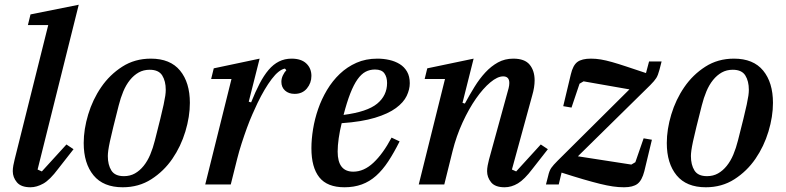

<svg xmlns="http://www.w3.org/2000/svg" viewBox="-20 -780 3324 812"><path d="M109 12Q69 12 51.5 -9Q34 -30 34 -56Q34 -67 36.5 -81Q39 -95 42 -106L184 -674H98L109 -719L313 -760L139 -63L157 -55L261 -169L291 -149L226 -66Q191 -19 163 -3.5Q135 12 109 12Z M504 -35Q530 -35 550.5 -46.5Q571 -58 587.5 -78.5Q604 -99 615.5 -126.5Q627 -154 635 -186Q649 -241 658 -277.5Q667 -314 672 -337.5Q677 -361 679 -375Q681 -389 681 -400Q681 -437 666 -461Q651 -485 613 -485Q587 -485 566.5 -473.5Q546 -462 529.5 -441.5Q513 -421 501.5 -393.5Q490 -366 482 -334Q468 -279 459 -242.5Q450 -206 445 -182.5Q440 -159 438 -144.5Q436 -130 436 -120Q436 -83 451 -59Q466 -35 504 -35ZM499 12Q417 12 375.5 -38.5Q334 -89 334 -175Q334 -233 353 -296Q372 -359 408 -411.5Q444 -464 497 -498Q550 -532 618 -532Q700 -532 741.5 -481.5Q783 -431 783 -345Q783 -287 764 -224Q745 -161 709 -108.5Q673 -56 620 -22Q567 12 499 12Z M959 -446H873L884 -491L1078 -532L1032 -350L1042 -347Q1060 -392 1078 -426.5Q1096 -461 1116 -484.5Q1136 -508 1160 -520Q1184 -532 1213 -532Q1254 -532 1275.5 -511.5Q1297 -491 1297 -459Q1297 -429 1278 -406Q1259 -383 1226 -383Q1201 -383 1185.5 -397Q1170 -411 1170 -434Q1170 -448 1176.5 -461.5Q1183 -475 1191 -483L1185 -490Q1159 -485 1129 -445.5Q1099 -406 1069 -344Q1060 -325 1048 -298Q1036 -271 1024.5 -239.5Q1013 -208 1002 -174Q991 -140 983 -108L956 0H848Z M1437 12Q1364 12 1330.5 -30Q1297 -72 1297 -153Q1297 -191 1304 -234Q1311 -277 1325.5 -319Q1340 -361 1363 -399.5Q1386 -438 1417 -467.5Q1448 -497 1487.5 -514.5Q1527 -532 1576 -532Q1602 -532 1626.5 -526.5Q1651 -521 1670.5 -509Q1690 -497 1701.5 -477Q1713 -457 1713 -428Q1713 -402 1700 -374.5Q1687 -347 1654.5 -323Q1622 -299 1566 -282Q1510 -265 1425 -259Q1417 -227 1412.5 -195.5Q1408 -164 1408 -139Q1408 -54 1474 -54Q1519 -54 1559.5 -92Q1600 -130 1636 -198L1670 -182Q1646 -134 1622 -97.5Q1598 -61 1570.5 -36.5Q1543 -12 1510 0Q1477 12 1437 12ZM1433 -294Q1533 -307 1575 -341.5Q1617 -376 1617 -429Q1617 -454 1605.5 -470Q1594 -486 1566 -486Q1544 -486 1526 -476.5Q1508 -467 1492 -444.5Q1476 -422 1461.5 -385Q1447 -348 1433 -294Z M2114 12Q2074 12 2057 -9Q2040 -30 2040 -56Q2040 -67 2042.5 -80.5Q2045 -94 2048 -105L2131 -407Q2134 -419 2134 -429Q2134 -457 2108 -457Q2084 -457 2053.5 -431.5Q2023 -406 1993 -363Q1963 -320 1936.5 -262.5Q1910 -205 1894 -141L1859 0H1751L1862 -446H1776L1787 -491L1983 -532L1936 -345L1946 -342Q1966 -379 1987 -413Q2008 -447 2032.5 -473.5Q2057 -500 2086 -516Q2115 -532 2151 -532Q2199 -532 2220 -506.5Q2241 -481 2241 -440Q2241 -426 2238.5 -410Q2236 -394 2231 -377L2145 -63L2163 -55L2267 -169L2297 -149L2232 -66Q2198 -21 2170.5 -4.5Q2143 12 2114 12Z M2619 12Q2596 12 2572 8.5Q2548 5 2517.5 -2.5Q2487 -10 2447.5 -21.5Q2408 -33 2355 -50L2343 0H2289L2298 -35Q2303 -58 2311.5 -70Q2320 -82 2338 -100L2642 -402L2448 -436L2431 -426L2397 -325L2362 -331L2394 -465Q2403 -504 2422 -518Q2441 -532 2479 -532Q2500 -532 2521 -528.5Q2542 -525 2568.5 -517.5Q2595 -510 2629.5 -498.5Q2664 -487 2712 -471L2725 -520H2778L2769 -485Q2763 -462 2755.5 -450Q2748 -438 2730 -420L2424 -119L2650 -84L2667 -94L2702 -195L2737 -189L2705 -56Q2695 -17 2676 -2.5Q2657 12 2619 12Z M2970 -35Q2996 -35 3016.5 -46.5Q3037 -58 3053.5 -78.5Q3070 -99 3081.5 -126.5Q3093 -154 3101 -186Q3115 -241 3124 -277.5Q3133 -314 3138 -337.5Q3143 -361 3145 -375Q3147 -389 3147 -400Q3147 -437 3132 -461Q3117 -485 3079 -485Q3053 -485 3032.5 -473.5Q3012 -462 2995.5 -441.5Q2979 -421 2967.5 -393.5Q2956 -366 2948 -334Q2934 -279 2925 -242.5Q2916 -206 2911 -182.5Q2906 -159 2904 -144.5Q2902 -130 2902 -120Q2902 -83 2917 -59Q2932 -35 2970 -35ZM2965 12Q2883 12 2841.5 -38.5Q2800 -89 2800 -175Q2800 -233 2819 -296Q2838 -359 2874 -411.5Q2910 -464 2963 -498Q3016 -532 3084 -532Q3166 -532 3207.5 -481.5Q3249 -431 3249 -345Q3249 -287 3230 -224Q3211 -161 3175 -108.5Q3139 -56 3086 -22Q3033 12 2965 12Z"/></svg>

Font: IBM Plex Serif Medm
Style: Italic
Weight: 500
Italic angle: -14°
Designer: Mike Abbink, Paul van der Laan, Pieter van Rosmalen
Foundry: Bold Monday
Version: Version 3.001